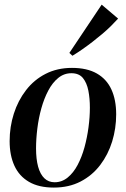

<svg xmlns="http://www.w3.org/2000/svg" viewBox="-20 -816 555 847"><path d="M297.5 -516.5Q364 -516.5 407.2 -491.8Q450.5 -467 471.5 -421.2Q492.5 -375.5 492.5 -311.5Q492.5 -249.5 474.8 -191.8Q457 -134 422 -88Q387 -42 335.5 -15.2Q284 11.5 217.5 11.5Q151 11.5 107.8 -13.8Q64.5 -39 43.5 -85Q22.5 -131 22.5 -193.5Q22.5 -256.5 41 -314.5Q59.5 -372.5 94.8 -418.2Q130 -464 181.2 -490.2Q232.5 -516.5 297.5 -516.5ZM295 -493Q262.5 -493 237 -472.2Q211.5 -451.5 193 -416.5Q174.5 -381.5 162.5 -338.5Q150.5 -295.5 144.8 -249.5Q139 -203.5 139 -161.5Q139 -114 148.2 -80.5Q157.5 -47 175.8 -29.5Q194 -12 221 -12Q253 -12 278.5 -32.8Q304 -53.5 322.5 -88.5Q341 -123.5 352.8 -166.5Q364.5 -209.5 370.5 -254.8Q376.5 -300 376.5 -341.5Q376.5 -382 369.8 -416.2Q363 -450.5 345.8 -471.8Q328.5 -493 295 -493ZM286 -582.5 428.5 -795.5 501 -734Q486.5 -718 468.8 -700.5Q451 -683 430.2 -665.5Q409.5 -648 387.5 -631Q365.5 -614 343.2 -598.5Q321 -583 299.5 -570Z"/></svg>

Font: Merriweather 144pt Medium
Style: Italic
Weight: 500
Italic angle: -7.8°
Version: Version 2.101